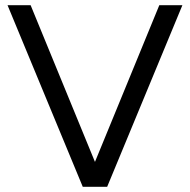

<svg xmlns="http://www.w3.org/2000/svg" viewBox="-20 -720 733 740"><path d="M299 0 9 -700H98L346 -96L594 -700H683L393 0Z"/></svg>

Font: Figtree
Style: Regular
Weight: 400
Designer: Erik Kennedy
Foundry: Erik Kennedy
Version: Version 2.002